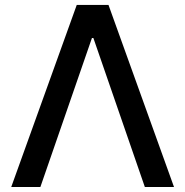

<svg xmlns="http://www.w3.org/2000/svg" viewBox="-20 -747 740 767"><path d="M24.9 0 286.6 -727.3H413.4L675.1 0H558.6L353 -595.2H347.3L141.3 0Z"/></svg>

Font: Cannonade Med
Style: Regular
Weight: 500
Designer: Rasmus Andersson
Foundry: rsms
Version: Version 3.012;git-f93a4a705